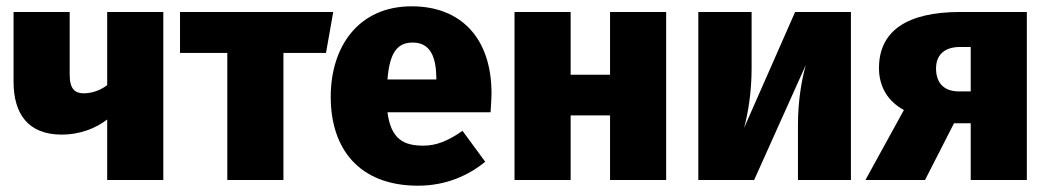

<svg xmlns="http://www.w3.org/2000/svg" viewBox="-20 -571 3329 609"><path d="M320 -533V-301C301 -286 273 -275 246 -275C218 -275 201 -288 201 -335V-533H23V-312C23 -210 69 -144 176 -144C231 -144 283 -163 320 -192V0H498V-533Z M1037 -533H551V-403H701V0H879V-403H1014Z M1539 -275C1539 -451 1441 -551 1286 -551C1116 -551 1029 -422 1029 -264C1029 -99 1119 18 1306 18C1395 18 1467 -15 1519 -58L1447 -156C1401 -124 1364 -109 1323 -109C1261 -109 1220 -129 1209 -215H1536C1537 -233 1539 -258 1539 -275ZM1364 -319H1209C1216 -407 1242 -436 1289 -436C1346 -436 1363 -389 1364 -325Z M1915 0H2093V-533H1915V-334H1790V-533H1612V0H1790V-205H1915Z M2679 -533H2502L2340 -165C2353 -212 2364 -280 2364 -355V-533H2195V0H2372L2536 -365C2523 -319 2511 -252 2511 -175V0H2679Z M3026 -533C2857 -533 2768 -473 2768 -355C2768 -293 2799 -248 2847 -222L2725 0H2914L3006 -180H3059V0H3237V-533ZM3022 -281C2971 -281 2949 -311 2949 -354C2949 -394 2973 -422 3025 -422H3059V-281Z"/></svg>

Font: Fira Sans ExtraBold
Style: Regular
Weight: 800
Designer: bBox Type GmbH & Carrois Corporate GbR & Edenspiekermann AG
Foundry: bBox Type GmbH & Carrois Corporate GbR & Edenspiekermann AG
Version: Version 4.300;PS 004.300;hotconv 1.0.88;makeotf.lib2.5.64775